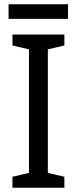

<svg xmlns="http://www.w3.org/2000/svg" viewBox="-20 -875 358 895"><path d="M280 0H38V-51L115 -69V-645L38 -663V-714H280V-663L203 -645V-69L280 -51ZM297 -855V-787H20V-855Z"/></svg>

Font: Noto Sans Thai SemiCondensed
Style: Regular
Weight: 400
Width: 4
Designer: Monotype Design Team
Foundry: Monotype Imaging Inc.
Version: Version 2.001